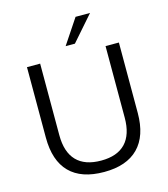

<svg xmlns="http://www.w3.org/2000/svg" viewBox="-133 -1029 997 1140"><g transform="rotate(-15 365.5 -459.0)"><path d="M83 -279V-712H164V-272Q164 -168 215 -115Q266 -62 366 -62Q465 -62 515.5 -115Q566 -168 566 -272V-712H648V-279Q648 -138 576 -65Q504 8 366 8Q226 8 154.5 -64.5Q83 -137 83 -279ZM394 -773H337L439 -926H528Z"/></g></svg>

Font: Muli
Style: Regular
Weight: 400
Designer: Vernon Adams
Foundry: Vernon Adams
Version: Version 2.000